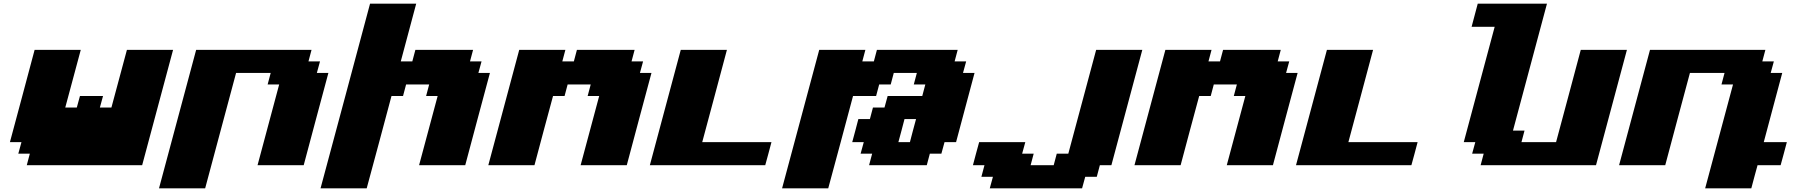

<svg xmlns="http://www.w3.org/2000/svg" viewBox="-20 -895 9790 1040"><path d="M125 0H750Q777.8 -104 833.7 -312.3Q889.6 -520.5 917.5 -625H667.5L583.5 -312.5H521L538.1 -375H413.1L396 -312.5H333.5L417.5 -625H167.5Q145.5 -542 100.8 -375Q56.2 -208 33.7 -125H96.2L79.1 -62.5H141.6Z M841.3 125H1091.3Q1119.1 20.5 1175 -187.5Q1231 -395.5 1258.8 -500H1446.3L1429.7 -437.5H1492.2L1375 0H1625Q1647 -83 1691.7 -250Q1736.3 -417 1758.8 -500H1696.3L1713.4 -562.5H1650.9L1667.5 -625H1042.5Q1008.8 -500 941.9 -250Q875 0 841.3 125Z M1716.3 125H1966.3Q1988.8 42 2033.7 -124.8Q2078.6 -291.5 2100.6 -375H2163.1L2179.7 -437.5H2304.7L2288.1 -375H2350.6Q2334 -312.5 2300.3 -187.5Q2266.6 -62.5 2250 0H2500Q2522 -83 2566.7 -250Q2611.3 -417 2633.8 -500H2571.3L2588.4 -562.5H2525.9L2542.5 -625H2230L2213.4 -562.5H2150.9L2234.4 -875H1984.4Q1939.9 -708 1850.6 -375Q1761.2 -42 1716.3 125Z M3125 0H3375Q3397 -83 3441.7 -250Q3486.3 -417 3508.8 -500H3446.3L3463.4 -562.5H3400.9L3417.5 -625H3105L3088.4 -562.5H3025.9L3042.5 -625H2792.5Q2764.6 -520.5 2708.7 -312.3Q2652.8 -104 2625 0H2875Q2891.6 -62.5 2925 -187.5Q2958.5 -312.5 2975.6 -375H3038.1L3054.7 -437.5H3179.7L3163.1 -375H3225.6Q3209 -312.5 3175.3 -187.5Q3141.6 -62.5 3125 0Z M3500 0H4125Q4130.9 -21 4142.1 -62.5Q4153.3 -104 4158.7 -125H3783.7Q3806.2 -208.5 3850.8 -375.2Q3895.5 -542 3917.5 -625H3667.5Q3639.6 -520.5 3583.7 -312.3Q3527.8 -104 3500 0Z M4216.3 125H4466.3Q4488.8 42 4533.7 -124.8Q4578.6 -291.5 4600.6 -375H4725.6L4742.2 -437.5H4804.7L4821.3 -500H4946.3L4929.7 -437.5H4992.2L4975.6 -375H4788.1L4771 -312.5H4708.5L4691.9 -250H4629.4Q4624 -229 4613 -187.3Q4602.1 -145.5 4596.2 -125H4658.7L4641.6 -62.5H4704.1L4687.5 0H5000L5016.6 -62.5H5079.1L5096.2 -125H5158.7Q5175.3 -187.5 5208.7 -312.5Q5242.2 -437.5 5258.8 -500H5196.3L5213.4 -562.5H5150.9L5167.5 -625H4730L4713.4 -562.5H4650.9L4667.5 -625H4417.5Q4383.8 -500 4316.9 -250Q4250 0 4216.3 125ZM4908.7 -125H4846.2Q4852.1 -145.5 4863 -187.3Q4874 -229 4879.4 -250H4941.9Q4936 -229 4925 -187.3Q4914.1 -145.5 4908.7 -125Z M5341.3 125H5841.3L5858.4 62.5H5920.9L5937.5 0H6000Q6027.8 -104 6083.7 -312.3Q6139.6 -520.5 6167.5 -625H5917.5L5766.6 -62.5H5704.1L5687.5 0H5562.5L5579.1 -62.5H5516.6L5533.7 -125H5283.7Q5277.8 -104 5266.6 -62.5Q5255.4 -21 5250 0H5312.5L5295.9 62.5H5358.4Z M6625 0H6875Q6897 -83 6941.7 -250Q6986.3 -417 7008.8 -500H6946.3L6963.4 -562.5H6900.9L6917.5 -625H6605L6588.4 -562.5H6525.9L6542.5 -625H6292.5Q6264.6 -520.5 6208.7 -312.3Q6152.8 -104 6125 0H6375Q6391.6 -62.5 6425 -187.5Q6458.5 -312.5 6475.6 -375H6538.1L6554.7 -437.5H6679.7L6663.1 -375H6725.6Q6709 -312.5 6675.3 -187.5Q6641.6 -62.5 6625 0Z M7000 0H7625Q7630.9 -21 7642.1 -62.5Q7653.3 -104 7658.7 -125H7283.7Q7306.2 -208.5 7350.8 -375.2Q7395.5 -542 7417.5 -625H7167.5Q7139.6 -520.5 7083.7 -312.3Q7027.8 -104 7000 0Z M8000 0H8625Q8652.8 -104 8708.7 -312.3Q8764.6 -520.5 8792.5 -625H8542.5Q8520.5 -542 8475.8 -375.2Q8431.2 -208.5 8408.7 -125H8221.2L8237.8 -187.5H8175.3L8359.4 -875H7984.4Q7979 -854 7967.8 -812.5Q7956.5 -771 7951.2 -750H8076.2Q8048.3 -646 7992.4 -437.5Q7936.5 -229 7908.7 -125H7971.2L7954.1 -62.5H8016.6Z M9216.3 125H9466.3Q9471.7 104 9482.9 62.5Q9494.1 21 9500 0H9625Q9630.9 -21 9642.1 -62.5Q9653.3 -104 9658.7 -125H9533.7Q9550.8 -187.5 9583.7 -312.5Q9616.7 -437.5 9633.8 -500H9571.3L9588.4 -562.5H9525.9L9542.5 -625H8917.5Q8889.6 -520.5 8833.7 -312.3Q8777.8 -104 8750 0H9000Q9022 -83 9066.7 -250Q9111.3 -417 9133.8 -500H9321.3L9304.7 -437.5H9367.2Z"/></svg>

Font: Faithful 32x
Style: BoldOblique
Weight: 400
Foundry: Faithful Resource Pack
Version: Version 1.0; January 27, 2023